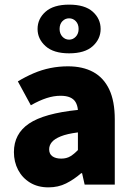

<svg xmlns="http://www.w3.org/2000/svg" viewBox="-20 -796 572 828"><path d="M189 12Q143 12 109.5 -8.5Q76 -29 58 -63.5Q40 -98 40 -140Q40 -219 105 -263Q170 -307 316 -322Q314 -342 306 -355.5Q298 -369 282 -376Q266 -383 241 -383Q212 -383 181 -373Q150 -363 113 -342L57 -445Q90 -465 125 -480Q160 -495 197 -502.5Q234 -510 273 -510Q337 -510 382 -485.5Q427 -461 451 -410.5Q475 -360 475 -281V0H345L334 -49H330Q299 -22 265 -5Q231 12 189 12ZM244 -112Q267 -112 283.5 -122Q300 -132 316 -149V-225Q269 -219 242 -208Q215 -197 203.5 -183Q192 -169 192 -152Q192 -132 206 -122Q220 -112 244 -112ZM278 -566Q211 -566 176.5 -597Q142 -628 142 -671Q142 -715 176.5 -745.5Q211 -776 278 -776Q346 -776 380 -745.5Q414 -715 414 -671Q414 -628 380 -597Q346 -566 278 -566ZM278 -625Q295 -625 307 -638Q319 -651 319 -671Q319 -692 307 -704.5Q295 -717 278 -717Q261 -717 249 -704.5Q237 -692 237 -671Q237 -651 249 -638Q261 -625 278 -625Z"/></svg>

Font: Source Sans 3 ExtraLight ExtraBold
Style: Regular
Weight: 800
Version: Version 3.052;hotconv 1.1.0;makeotfexe 2.6.0